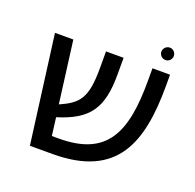

<svg xmlns="http://www.w3.org/2000/svg" viewBox="-122 -816 961 944"><g transform="rotate(20 358.5 -344.5)"><path d="M55 -564 129 0H247C584 0 657 -206 657 -506V-564H565V-497C565 -227 502 -82 250 -82H214L202 -176C362 -225 414 -300 414 -476V-564H322V-476C322 -321 290 -282 193 -240L151 -564ZM578 -656C578 -639 593 -624 611 -624C629 -624 643 -639 643 -656C643 -674 629 -689 611 -689C593 -689 578 -674 578 -656Z"/></g></svg>

Font: FiraGO Unicode
Style: Regular
Weight: 400
Designer: bBox Type
Foundry: bBox Type GmbH
Version: Version 1.001;PS 001.001;hotconv 1.0.88;makeotf.lib2.5.64775